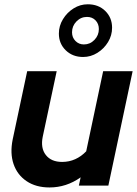

<svg xmlns="http://www.w3.org/2000/svg" viewBox="-20 -845 624 874"><path d="M205.4 8.3Q143.6 8.3 101.1 -20.3Q58.7 -48.9 41.8 -98Q25 -147.2 37.7 -210L103.8 -521H238.1L174.6 -223Q163.9 -171.2 188.5 -139.6Q213.1 -107.9 262.8 -107.9Q294.7 -107.9 322.4 -120.4Q350.1 -132.8 372.4 -156.3L449.6 -521H583.8L473.2 0H339L347.1 -37.8Q282.3 8.3 205.4 8.3ZM358.3 -585.6Q310.7 -585.6 279.4 -615.9Q248 -646.3 248 -692.2Q248 -727.3 266.7 -757.8Q285.3 -788.3 315.2 -806.9Q345 -825.5 379.6 -825.5Q428.2 -825.5 459.2 -795.1Q490.2 -764.7 490.2 -718.9Q490.2 -683.7 471.9 -653.6Q453.6 -623.4 423.4 -604.5Q393.2 -585.6 358.3 -585.6ZM361.9 -642.7Q390 -642.7 410 -663.5Q430 -684.3 430 -712.7Q430 -736.6 414.9 -752.3Q399.9 -768 376 -768Q348.2 -768 328 -747.4Q307.9 -726.7 307.9 -698Q307.9 -674.2 323.5 -658.5Q339 -642.7 361.9 -642.7Z"/></svg>

Font: Red Hat Display
Style: Italic
Weight: 300
Italic angle: -12°
Designer: Pentagram, MCKL
Foundry: Pentagram, MCKL
Version: Version 1.023